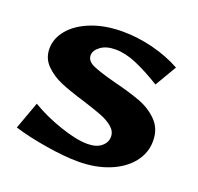

<svg xmlns="http://www.w3.org/2000/svg" viewBox="-105 -678 819 796"><g transform="rotate(20 305.0 -280.0)"><path d="M30 -41 74 -162Q132 -127 205.5 -102Q279 -77 327 -77Q367 -77 388.5 -95Q410 -113 410 -138Q410 -162 389.5 -179.5Q369 -197 338.5 -209Q308 -221 254 -238Q187 -258 145.5 -275.5Q104 -293 74.5 -322.5Q45 -352 45 -395Q45 -440 77.5 -479Q110 -518 170 -541.5Q230 -565 308 -565Q374 -565 441.5 -548Q509 -531 565 -500L509 -405Q447 -443 397.5 -464Q348 -485 305 -485Q264 -485 239.5 -467Q215 -449 215 -427Q215 -402 246.5 -388Q278 -374 347 -356Q419 -338 466 -320.5Q513 -303 546.5 -269Q580 -235 580 -181Q580 -128 546 -85.5Q512 -43 452 -19Q392 5 316 5Q256 5 173.5 -8.5Q91 -22 30 -41Z"/></g></svg>

Font: Otomanopee
Style: Regular
Weight: 400
Designer: Das Ende der Wildnis
Foundry: Gutenberg Labo
Version: Version 3.000